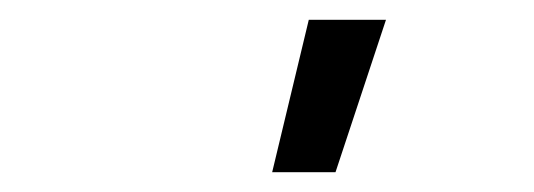

<svg xmlns="http://www.w3.org/2000/svg" viewBox="-20 -774 540 194"><path d="M255 -600 292 -754H370L319 -600Z"/></svg>

Font: Iosevka Term Curly Oblique
Style: Regular
Weight: 400
Italic angle: -9°
Designer: Belleve Invis
Foundry: Belleve Invis
Version: Version 32.3.0